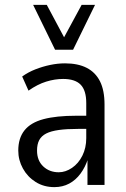

<svg xmlns="http://www.w3.org/2000/svg" viewBox="-20 -759 519 788"><path d="M203 9Q160 9 126.5 -12Q93 -33 74 -67.5Q55 -102 55 -141Q55 -192 80.5 -224Q106 -256 158.5 -270Q211 -284 293 -284H345V-230H301Q254 -230 221.5 -225.5Q189 -221 169.5 -211Q150 -201 141 -184Q132 -167 132 -141Q132 -100 157.5 -76Q183 -52 221 -52Q249 -52 275.5 -70Q302 -88 318 -120Q334 -152 334 -192V-336Q334 -388 311 -411.5Q288 -435 239 -435Q205 -435 169.5 -424Q134 -413 97 -387L71 -445Q96 -463 125.5 -474.5Q155 -486 186 -492.5Q217 -499 247 -499Q300 -499 336 -480.5Q372 -462 390.5 -425Q409 -388 409 -330V0H339V-107H341Q330 -73 310.5 -46.5Q291 -20 264 -5.5Q237 9 203 9ZM206 -555 116 -739H172L243 -606L315 -739H370L280 -555Z"/></svg>

Font: Nunito Sans 10pt Condensed
Style: Regular
Weight: 400
Width: 3
Designer: Vernon Adams
Foundry: Vernon Adams
Version: Version 3.101;gftools[0.9.27]